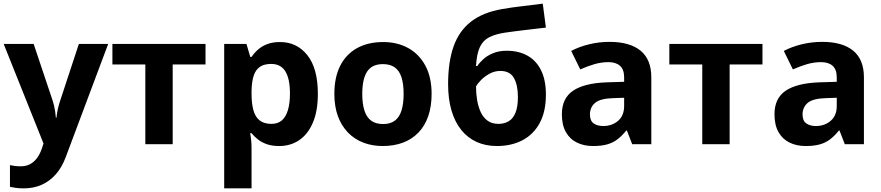

<svg xmlns="http://www.w3.org/2000/svg" viewBox="-20 -785 4797 1045"><path d="M0 -545.9H163.1L266.1 -238.8Q271 -224.1 274.4 -209Q277.8 -193.8 280.3 -177.7Q282.7 -161.6 284.2 -144H287.1Q290 -170.4 295.2 -193.4Q300.3 -216.3 308.1 -238.8L409.2 -545.9H568.8L337.9 69.8Q316.9 126.5 283.2 164.3Q249.5 202.1 205.8 221.2Q162.1 240.2 109.9 240.2Q84.5 240.2 65.9 237.5Q47.4 234.9 34.2 231.9V113.8Q44.4 116.2 60.1 118.2Q75.7 120.1 92.8 120.1Q124 120.1 146.5 106.9Q168.9 93.8 184.1 71.5Q199.2 49.3 208 22.9L216.8 -3.9Z M1098.6 -434.1H919.9V0H771V-434.1H591.8V-545.9H1098.6Z M1503.9 -556.2Q1596.2 -556.2 1653.1 -484.4Q1710 -412.6 1710 -273.9Q1710 -181.2 1683.1 -117.9Q1656.2 -54.7 1608.9 -22.5Q1561.5 9.8 1500 9.8Q1460.4 9.8 1432.1 -0.2Q1403.8 -10.3 1383.8 -26.1Q1363.8 -42 1349.1 -60.1H1341.3Q1345.2 -40.5 1347.2 -20Q1349.1 0.5 1349.1 20V240.2H1200.2V-545.9H1321.3L1342.3 -475.1H1349.1Q1363.8 -497.1 1384.8 -515.6Q1405.8 -534.2 1435.3 -545.2Q1464.8 -556.2 1503.9 -556.2ZM1456.1 -437Q1417 -437 1394 -420.9Q1371.1 -404.8 1360.6 -372.6Q1350.1 -340.3 1349.1 -291V-274.9Q1349.1 -222.2 1359.1 -185.5Q1369.1 -148.9 1392.8 -129.9Q1416.5 -110.8 1458 -110.8Q1492.2 -110.8 1514.2 -129.9Q1536.1 -148.9 1547.1 -185.8Q1558.1 -222.7 1558.1 -275.9Q1558.1 -356 1533.2 -396.5Q1508.3 -437 1456.1 -437Z M2329.1 -273.9Q2329.1 -205.6 2310.8 -152.8Q2292.5 -100.1 2257.6 -63.7Q2222.7 -27.3 2173.6 -8.8Q2124.5 9.8 2063 9.8Q2005.4 9.8 1957.3 -8.8Q1909.2 -27.3 1873.8 -63.7Q1838.4 -100.1 1819.1 -152.8Q1799.8 -205.6 1799.8 -273.9Q1799.8 -364.7 1832 -427.7Q1864.3 -490.7 1923.8 -523.4Q1983.4 -556.2 2065.9 -556.2Q2142.6 -556.2 2201.9 -523.4Q2261.2 -490.7 2295.2 -427.7Q2329.1 -364.7 2329.1 -273.9ZM1951.7 -273.9Q1951.7 -220.2 1963.4 -183.6Q1975.1 -147 2000 -128.4Q2024.9 -109.9 2064.9 -109.9Q2104.5 -109.9 2129.2 -128.4Q2153.8 -147 2165.3 -183.6Q2176.8 -220.2 2176.8 -273.9Q2176.8 -328.1 2165.3 -364Q2153.8 -399.9 2128.9 -418Q2104 -436 2064 -436Q2004.9 -436 1978.3 -395.5Q1951.7 -355 1951.7 -273.9Z M2418.9 -327.1Q2418.9 -447.8 2448.7 -532.2Q2478.5 -616.7 2543.5 -667.2Q2608.4 -717.8 2713.9 -735.8Q2766.6 -745.1 2821 -751.2Q2875.5 -757.3 2934.1 -765.1L2951.2 -634.8Q2925.8 -631.8 2896 -628.4Q2866.2 -625 2835.9 -621.3Q2805.7 -617.7 2777.3 -614Q2749 -610.4 2726.1 -606.9Q2676.3 -599.1 2643.1 -582.5Q2609.9 -565.9 2592.3 -529.8Q2574.7 -493.7 2570.8 -425.8H2578.1Q2589.8 -444.3 2611.3 -463.6Q2632.8 -482.9 2664.6 -495.8Q2696.3 -508.8 2737.8 -508.8Q2803.2 -508.8 2851.1 -481.9Q2898.9 -455.1 2925 -402.1Q2951.2 -349.1 2951.2 -270Q2951.2 -177.2 2917.2 -115Q2883.3 -52.7 2823.2 -21.5Q2763.2 9.8 2684.1 9.8Q2623.5 9.8 2574.7 -12.2Q2525.9 -34.2 2491 -77.1Q2456.1 -120.1 2437.5 -182.9Q2418.9 -245.6 2418.9 -327.1ZM2692.9 -110.8Q2724.6 -110.8 2748.3 -124.8Q2772 -138.7 2785.4 -170.7Q2798.8 -202.6 2798.8 -256.8Q2798.8 -322.3 2777.1 -360.6Q2755.4 -398.9 2703.1 -398.9Q2671.4 -398.9 2643.8 -383.5Q2616.2 -368.2 2597.2 -348.4Q2578.1 -328.6 2570.8 -314.9Q2570.8 -276.4 2576.9 -240Q2583 -203.6 2596.7 -174.3Q2610.4 -145 2634 -127.9Q2657.7 -110.8 2692.9 -110.8Z M3297.9 -557.1Q3407.7 -557.1 3466.3 -509.3Q3524.9 -461.4 3524.9 -363.8V0H3420.9L3392.1 -74.2H3388.2Q3364.7 -44.9 3340.3 -26.4Q3315.9 -7.8 3284.2 1Q3252.4 9.8 3207 9.8Q3158.7 9.8 3120.4 -8.8Q3082 -27.3 3060.1 -65.7Q3038.1 -104 3038.1 -163.1Q3038.1 -250 3099.1 -291.3Q3160.2 -332.5 3282.2 -336.9L3377 -339.8V-363.8Q3377 -406.7 3354.5 -426.8Q3332 -446.8 3292 -446.8Q3252.4 -446.8 3214.4 -435.5Q3176.3 -424.3 3138.2 -407.2L3088.9 -507.8Q3132.3 -530.8 3186.3 -543.9Q3240.2 -557.1 3297.9 -557.1ZM3377 -252.9 3319.3 -251Q3247.1 -249 3219 -225.1Q3190.9 -201.2 3190.9 -162.1Q3190.9 -127.9 3210.9 -113.5Q3231 -99.1 3263.2 -99.1Q3311 -99.1 3344 -127.4Q3377 -155.8 3377 -208Z M4129.9 -434.1H3951.2V0H3802.2V-434.1H3623V-545.9H4129.9Z M4455.1 -557.1Q4564.9 -557.1 4623.5 -509.3Q4682.1 -461.4 4682.1 -363.8V0H4578.1L4549.3 -74.2H4545.4Q4522 -44.9 4497.6 -26.4Q4473.1 -7.8 4441.4 1Q4409.7 9.8 4364.3 9.8Q4315.9 9.8 4277.6 -8.8Q4239.3 -27.3 4217.3 -65.7Q4195.3 -104 4195.3 -163.1Q4195.3 -250 4256.3 -291.3Q4317.4 -332.5 4439.5 -336.9L4534.2 -339.8V-363.8Q4534.2 -406.7 4511.7 -426.8Q4489.3 -446.8 4449.2 -446.8Q4409.7 -446.8 4371.6 -435.5Q4333.5 -424.3 4295.4 -407.2L4246.1 -507.8Q4289.6 -530.8 4343.5 -543.9Q4397.5 -557.1 4455.1 -557.1ZM4534.2 -252.9 4476.6 -251Q4404.3 -249 4376.2 -225.1Q4348.1 -201.2 4348.1 -162.1Q4348.1 -127.9 4368.2 -113.5Q4388.2 -99.1 4420.4 -99.1Q4468.3 -99.1 4501.2 -127.4Q4534.2 -155.8 4534.2 -208Z"/></svg>

Font: Wonky
Style: Regular
Weight: 400
Designer: Monotype Design Team
Foundry: Monotype Imaging Inc.
Version: Version 3.000